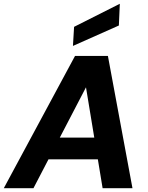

<svg xmlns="http://www.w3.org/2000/svg" viewBox="-44 -996 785 1016"><path d="M-24 0 353 -700H527L657 0H499L411 -534L133 0ZM107 -153 166 -268H543L561 -153ZM342 -753 348 -854 590 -976 585 -861Z"/></svg>

Font: DM Sans 18pt Black
Style: Italic
Weight: 900
Italic angle: -10°
Designer: Colophon Foundry, Jonny Pinhorn
Foundry: Colophon Foundry
Version: Version 4.004;gftools[0.9.30]